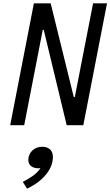

<svg xmlns="http://www.w3.org/2000/svg" viewBox="-20 -750 661 1150"><path d="M41 0H125L236 -571H242L379.5 0H479L621 -730H537.5L428 -168.5H422L283.5 -730H183ZM116.5 339.5 142 380C210 348.5 279.5 292 294.5 216C306 156.5 276.5 129 233.5 129C194 129 159 152.5 151 193.5C143 233.5 168 258 210 258C214 258 218 257.5 222.5 257C200 292.5 160.5 316 116.5 339.5Z"/></svg>

Font: Monaspace Argon
Style: Italic
Weight: 400
Italic angle: -11°
Designer: Riley Cran & the Lettermatic Team
Foundry: Lettermatic
Version: Version 1.101 (Monaspace Argon)